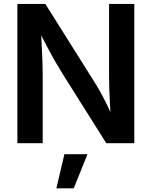

<svg xmlns="http://www.w3.org/2000/svg" viewBox="-20 -748 793 1003"><path d="M70.8 0V-727.5H216.8L469.2 -326.2Q484.4 -302.7 501.7 -271.7Q519 -240.7 537.8 -203.1Q556.6 -165.5 574.7 -121.1L560.1 -115.7Q557.1 -155.3 554.7 -198Q552.2 -240.7 551 -279.3Q549.8 -317.9 549.8 -343.3V-727.5H681.6V0H535.2L307.6 -361.3Q287.6 -393.6 268.3 -427Q249 -460.4 226.8 -502.9Q204.6 -545.4 173.8 -603.5L192.9 -606.9Q195.8 -553.7 198.2 -506.1Q200.7 -458.5 201.9 -421.6Q203.1 -384.8 203.1 -361.8V0ZM274.4 235.8 316.4 57.6H437L365.2 235.8Z"/></svg>

Font: Inter 17pt SemiBold
Style: Regular
Weight: 600
Version: Version 4.001;git-66647c0bb